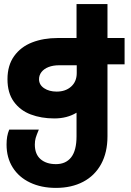

<svg xmlns="http://www.w3.org/2000/svg" viewBox="-20 -745 640 937"><path d="M12 -39.5Q12 -61 15 -78.2Q18 -95.5 25 -112.5H169.5Q158.5 -86.5 154.2 -72Q150 -57.5 150 -39.5Q150 7.5 178 31.8Q206 56 253 56Q301.5 56 327.5 22.5Q353.5 -11 353.5 -80V-195Q307.5 -167 245 -167Q181.5 -167 130 -186.5Q78.5 -206 47.5 -248.8Q16.5 -291.5 16.5 -358.5Q16.5 -426 49 -471.2Q81.5 -516.5 136.8 -538Q192 -559.5 262 -559.5H353.5V-725H504.5V-559.5H588V-431H504.5V-80Q504.5 -1 473.5 55.8Q442.5 112.5 385.8 142.2Q329 172 253 172Q181.5 172 126.8 146Q72 120 42 72.2Q12 24.5 12 -39.5ZM354.5 -388.5V-426.5H269Q239 -426.5 216.8 -417.8Q194.5 -409 182.5 -393.5Q170.5 -378 170.5 -358.5Q170.5 -331 195.2 -314.5Q220 -298 256.5 -298Q300 -298 327.2 -322.5Q354.5 -347 354.5 -388.5Z"/></svg>

Font: JuliaMono Black
Style: Regular
Weight: 900
Monospace: yes
Designer: cormullion
Foundry: corm
Version: Version 0.054; ttfautohint (v1.8.4)